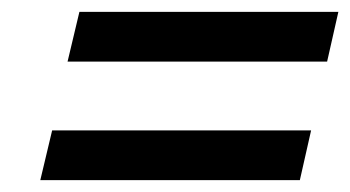

<svg xmlns="http://www.w3.org/2000/svg" viewBox="-20 -533 591 324"><path d="M94 -429 114 -513H551L532 -429ZM48 -229 68 -313H505L486 -229Z"/></svg>

Font: Instrument Sans Condensed SemiBold Italic
Style: Regular
Weight: 600
Width: 3
Italic angle: -13°
Designer: Rodrigo Fuenzalida
Foundry: fragTYPE
Version: Version 1.000; ttfautohint (v1.8.4.7-5d5b);gftools[0.9.28]